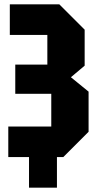

<svg xmlns="http://www.w3.org/2000/svg" viewBox="-20 -720 450 880"><path d="M270 0H241V140H113V0H18V-140H215V-290H50V-424H197V-560H25V-700H252L368 -584V-419L305 -366L386 -300V-116Z"/></svg>

Font: Tektur Condensed
Style: Bold
Weight: 700
Width: 3
Designer: Adam Jagosz
Foundry: Adam Jagosz
Version: Version 1.005;gftools[0.9.30]